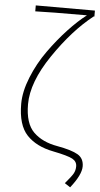

<svg xmlns="http://www.w3.org/2000/svg" viewBox="-64 -833 559 1071"><g transform="rotate(5 215.5 -297.0)"><path d="M371.1 200.2 339.8 179.7Q374 139.6 384.3 121.6Q394.5 103.5 394.5 81.1Q394.5 53.7 368.7 39.6Q342.8 25.4 259.8 8.8Q164.1 -9.8 111.3 -65.4Q58.6 -121.1 58.6 -240.2Q58.6 -308.6 91.3 -389.6Q124 -470.7 174.3 -541Q224.6 -611.3 278.8 -669.4Q333 -727.5 380.9 -763.7Q166 -763.7 91.8 -760.7V-793.9H422.9V-760.7H418.9Q304.7 -670.9 200.7 -517.6Q96.7 -364.3 96.7 -241.2Q96.7 -133.8 146 -85.4Q195.3 -37.1 280.3 -22.5Q361.3 -7.8 396 12.7Q430.7 33.2 430.7 78.1Q430.7 125 371.1 200.2Z"/></g></svg>

Font: Gen Shin Gothic ExtraLight
Style: Regular
Weight: 100
Designer: [Source Han Sans]
Ryoko NISHIZUKA  (kana & ideographs); Paul D. Hunt (Latin, Greek & Cyrillic); Wenlong ZHANG  (bopomofo
Version: Version 1.002.20150607